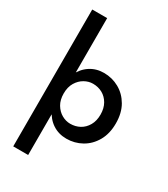

<svg xmlns="http://www.w3.org/2000/svg" viewBox="-238 -888 1065 1215"><g transform="rotate(30 294.5 -280.0)"><path d="M174 220V-780H65V220ZM555 -230Q555 -306 524 -359.5Q493 -413 442 -441.5Q391 -470 331 -470Q274 -470 230 -441Q186 -412 160.5 -358.5Q135 -305 135 -230Q135 -156 160.5 -102Q186 -48 230 -19Q274 10 331 10Q391 10 442 -18.5Q493 -47 524 -101Q555 -155 555 -230ZM443 -230Q443 -184 424 -151Q405 -118 374 -101Q343 -84 305 -84Q273 -84 243 -101Q213 -118 193.5 -150.5Q174 -183 174 -230Q174 -277 193.5 -309.5Q213 -342 243 -359Q273 -376 305 -376Q343 -376 374 -359Q405 -342 424 -309Q443 -276 443 -230Z"/></g></svg>

Font: Jost Medium
Style: Regular
Weight: 500
Version: Version 3.710